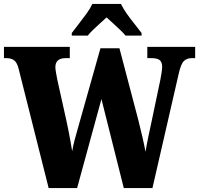

<svg xmlns="http://www.w3.org/2000/svg" viewBox="-25 -951 1007 971"><path d="M69 -604Q61 -635 46.5 -646Q32 -657 6 -657H-5V-714H328V-657H307Q255 -657 255 -611Q255 -602 258.5 -582Q262 -562 265 -547L311 -340Q316 -318 321.5 -289.5Q327 -261 332 -233.5Q337 -206 340 -186Q345 -216 353.5 -247Q362 -278 373 -317L483 -707H579L674 -346Q686 -298 695.5 -257Q705 -216 711 -183Q716 -216 725.5 -261Q735 -306 744 -348L786 -548Q789 -563 792 -582.5Q795 -602 795 -613Q795 -637 782.5 -647Q770 -657 741 -657H720V-714H962V-657H945Q920 -657 905 -642.5Q890 -628 879 -579L746 0H601L488 -450L365 0H221ZM338 -784Q352 -803 372.5 -829Q393 -855 412.5 -882Q432 -909 442 -931H587Q597 -909 616 -882Q635 -855 656 -829Q677 -803 691 -784V-771H610Q603 -780 585 -797.5Q567 -815 547 -833Q527 -851 514 -863Q500 -850 481 -833Q462 -816 445 -799.5Q428 -783 419 -771H338Z"/></svg>

Font: Noto Serif Lao Condensed Black
Style: Regular
Weight: 900
Width: 3
Designer: Monotype Design Team
Foundry: Monotype Imaging Inc.
Version: Version 2.003; ttfautohint (v1.8.4.7-5d5b)